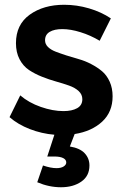

<svg xmlns="http://www.w3.org/2000/svg" viewBox="-20 -561 522 805"><path d="M452.1 -157.2Q452.1 -91.3 408.2 -50.8Q364.3 -10.3 293 1L272.9 53.2Q314.9 60.1 335 81.5Q355 103 355 132.8Q355 176.8 321 200.4Q287.1 224.1 235.8 224.1Q185.5 224.1 136.2 203.1L160.2 132.8Q192.9 144 216.8 144Q235.8 144 246.8 137Q257.8 129.9 257.8 120.1Q257.8 108.4 244.9 101.8Q231.9 95.2 208 95.2H178.2L208 3.9Q154.8 -0.5 105 -19.8Q55.2 -39.1 20 -69.8L64.9 -161.1Q100.6 -130.4 150.9 -112.8Q201.2 -95.2 246.1 -95.2Q281.7 -95.2 303.5 -107.4Q325.2 -119.6 325.2 -145Q325.2 -165 309.8 -179.2Q294.4 -193.4 269.8 -202.1Q245.1 -210.9 215.3 -219.2Q185.5 -227.5 156 -239.3Q126.5 -251 101.8 -267.3Q77.1 -283.7 62 -312.5Q46.9 -341.3 46.9 -379.9Q46.9 -458 104.7 -499.5Q162.6 -541 249 -541Q301.8 -541 353.3 -525.9Q404.8 -510.7 444.8 -483.9L397.9 -390.1Q359.4 -413.1 317.6 -426Q275.9 -439 241.2 -439Q208 -439 188.5 -427.5Q168.9 -416 168.9 -392.1Q168.9 -376 181.2 -364Q193.4 -352.1 213.1 -344.5Q232.9 -336.9 258.5 -328.6Q284.2 -320.3 310.5 -313Q336.9 -305.7 362.5 -292.2Q388.2 -278.8 408 -262.2Q427.7 -245.6 439.9 -218.5Q452.1 -191.4 452.1 -157.2Z"/></svg>

Font: Montserrat-Arabic Medium
Style: Regular
Weight: 500
Designer: Mohamed Gaber
Foundry: Kief Type Foundry
Version: Version 5.008;PS 005.008;hotconv 1.0.88;makeotf.lib2.5.64775